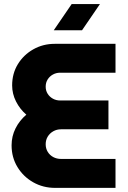

<svg xmlns="http://www.w3.org/2000/svg" viewBox="-20 -913 620 933"><path d="M248 0Q189.3 0 141.2 -27.3Q93 -54.7 64.7 -101.5Q36.3 -148.3 36.3 -207Q36.3 -250.7 55.5 -289.2Q74.7 -327.7 108 -355.7Q76.3 -383 57.7 -420.2Q39 -457.3 39 -498Q39 -555.7 66.8 -601.2Q94.7 -646.7 141.8 -673.3Q189 -700 245.7 -700H541.3V-559.7H272.3Q253 -559.7 237 -550.8Q221 -542 211.5 -526.8Q202 -511.7 202 -491.7Q202 -472.7 211.5 -457.5Q221 -442.3 237 -433.5Q253 -424.7 272.3 -424.7H507V-284.7H276.7Q255.7 -284.7 238.7 -275Q221.7 -265.3 211.8 -249Q202 -232.7 202 -212Q202 -191.7 211.8 -175.3Q221.7 -159 238.7 -149.8Q255.7 -140.7 276.7 -140.7H541.3V0ZM241.3 -766 328.3 -893.3H465.7L378.7 -766Z"/></svg>

Font: MuseoModerno Thin
Style: Regular
Weight: 100
Designer: Pablo Cosgaya, Héctor Gatti, Marcela Romero, and the Authors of The MuseoModerno Project.
Foundry: Omnibus-Type Team
Version: Version 1.003